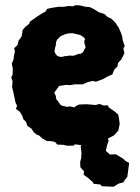

<svg xmlns="http://www.w3.org/2000/svg" viewBox="-20 -535 534 733"><path d="M234 21 223 18 199 17 190 7 176 4 158 3 141 -7 129 -18 120 -21 109 -30 100 -44 84 -55 80 -69 69 -80 65 -93 56 -108 41 -119 45 -132 39 -144 35 -164 30 -187 26 -203 28 -224 23 -239 28 -250 29 -273 25 -292 32 -309 33 -320 37 -339 34 -351 47 -363 51 -380 62 -395 65 -409 66 -420 76 -432 91 -444 95 -453 108 -462 122 -472 141 -484 154 -491 160 -501 177 -505 203 -509H224L239 -512L261 -511L266 -515H282L308 -509L322 -508L335 -502L347 -495L358 -488L378 -482L391 -470L406 -463L420 -449L426 -440L434 -428L442 -409L447 -394L448 -383L456 -359L451 -349L455 -332L450 -322L443 -308L431 -295L428 -281L416 -269L409 -251L393 -244L371 -232L346 -223L335 -226L316 -222L296 -213H281H266L248 -210L234 -211L206 -207L197 -195L187 -181L193 -169L195 -156L202 -148L210 -136L218 -131L238 -127L246 -129L264 -125L271 -131L282 -136L310 -137L336 -135L344 -134L361 -138L376 -132L392 -133L395 -125L417 -110L431 -98L434 -84L437 -62L432 -37L426 -30L415 -18L394 -7L381 1L360 5L342 7L327 12L305 18L289 19L266 16L261 21ZM209 -318H217L229 -321H236L244 -323L259 -322L269 -325L278 -329L289 -330L297 -336L301 -344L307 -355L302 -371V-379L305 -386L298 -394L289 -400L280 -403L270 -405L259 -408H246L230 -405L223 -402L210 -396L205 -390L198 -384L194 -374L193 -361L190 -352L188 -339L191 -331L198 -322ZM369 176 362 169 338 167 334 160 316 144 299 132 301 119 287 104 286 83 290 69 291 48 288 23 304 3 321 -9 351 -20 370 -24 392 -17 394 -13 392 -5 395 3 389 18 384 41 400 55 422 54 449 70 460 80 473 87 470 111 466 140 456 153 451 161 433 166 413 178Z"/></svg>

Font: Winky Rough
Style: Bold
Weight: 700
Designer: Simon Atzbach
Foundry: typofactur
Version: Version 1.206; ttfautohint (v1.8.4.7-5d5b)